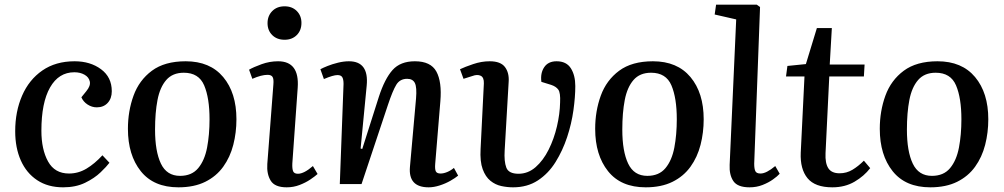

<svg xmlns="http://www.w3.org/2000/svg" viewBox="-20 -787 4292 821"><path d="M299 -525Q366 -525 412 -491Q458 -457 458 -397Q458 -366 440.5 -347Q423 -328 394 -328Q373 -328 354.5 -340Q336 -352 328 -371L349 -397Q368 -420 364 -438.5Q360 -457 341.5 -467.5Q323 -478 298 -478Q231 -478 194 -413Q157 -348 157 -228Q157 -148 185.5 -96.5Q214 -45 275 -45Q315 -45 350 -66Q385 -87 418 -123L448 -91Q436 -75 410 -50Q384 -25 344 -5.5Q304 14 250 14Q185 14 139 -16.5Q93 -47 69 -101Q45 -155 45 -226Q45 -310 74.5 -378Q104 -446 161 -485.5Q218 -525 299 -525Z M743 14Q637 14 582 -55Q527 -124 527 -236Q527 -312 551 -378Q575 -444 629.5 -484.5Q684 -525 774 -525Q878 -525 934.5 -457.5Q991 -390 991 -277Q991 -220 977.5 -167.5Q964 -115 934.5 -74Q905 -33 857.5 -9.5Q810 14 743 14ZM750 -35Q800 -35 827.5 -68Q855 -101 865.5 -156Q876 -211 876 -277Q876 -368 853 -422Q830 -476 766 -476Q718 -476 691 -445Q664 -414 653.5 -359.5Q643 -305 643 -233Q643 -140 668 -87.5Q693 -35 750 -35Z M1124 -688Q1124 -719 1144 -739.5Q1164 -760 1197 -760Q1229 -760 1249 -740Q1269 -720 1269 -689Q1269 -657 1249 -637Q1229 -617 1197 -617Q1164 -617 1144 -637Q1124 -657 1124 -688ZM1149 -426Q1151 -449 1145.5 -458Q1140 -467 1124 -467Q1098 -467 1059 -450L1045 -489Q1064 -500 1098.5 -512.5Q1133 -525 1169 -525Q1261 -525 1253 -412L1230 -88Q1229 -65 1233.5 -54.5Q1238 -44 1254 -44Q1280 -44 1318 -77L1338 -43Q1327 -33 1307 -19.5Q1287 -6 1261 4Q1235 14 1206 14Q1155 14 1137.5 -14.5Q1120 -43 1123 -86Z M1939 -36Q1927 -26 1906 -14Q1885 -2 1860 6Q1835 14 1813 14Q1725 14 1733 -74L1759 -366Q1763 -414 1754 -432Q1745 -450 1721 -450Q1690 -450 1674.5 -424.5Q1659 -399 1639 -339L1526 0H1433L1449 -428Q1449 -448 1443.5 -457Q1438 -466 1423 -466Q1405 -466 1365 -449L1350 -491Q1361 -497 1381 -505Q1401 -513 1425.5 -519Q1450 -525 1472 -525Q1558 -525 1548 -421L1522 -152L1529 -150L1600 -373Q1625 -450 1658.5 -487.5Q1692 -525 1754 -525Q1822 -525 1846 -481Q1870 -437 1863 -354L1841 -87Q1839 -64 1843.5 -54.5Q1848 -45 1864 -45Q1877 -45 1892.5 -51.5Q1908 -58 1921 -69Z M2360 -525Q2402 -525 2421 -495Q2440 -465 2440 -419Q2440 -373 2432 -315.5Q2424 -258 2405 -200.5Q2386 -143 2355.5 -94Q2325 -45 2280 -15.5Q2235 14 2174 14Q2149 14 2123.5 8.5Q2098 3 2077 -14Q2056 -31 2044 -63.5Q2032 -96 2035 -150L2049 -430Q2050 -456 2035.5 -463Q2021 -470 2000 -462L1962 -450L1947 -491Q1968 -501 2003.5 -513Q2039 -525 2074 -525Q2121 -525 2139.5 -500Q2158 -475 2155 -436L2138 -144Q2135 -97 2145 -70.5Q2155 -44 2197 -44Q2238 -44 2270.5 -72.5Q2303 -101 2326 -147Q2349 -193 2361.5 -246.5Q2374 -300 2375 -349Q2377 -390 2367.5 -403.5Q2358 -417 2337 -424L2295 -437Q2290 -474 2307 -499.5Q2324 -525 2360 -525Z M2741 14Q2635 14 2580 -55Q2525 -124 2525 -236Q2525 -312 2549 -378Q2573 -444 2627.5 -484.5Q2682 -525 2772 -525Q2876 -525 2932.5 -457.5Q2989 -390 2989 -277Q2989 -220 2975.5 -167.5Q2962 -115 2932.5 -74Q2903 -33 2855.5 -9.5Q2808 14 2741 14ZM2748 -35Q2798 -35 2825.5 -68Q2853 -101 2863.5 -156Q2874 -211 2874 -277Q2874 -368 2851 -422Q2828 -476 2764 -476Q2716 -476 2689 -445Q2662 -414 2651.5 -359.5Q2641 -305 2641 -233Q2641 -140 2666 -87.5Q2691 -35 2748 -35Z M3128 -704 3036 -725 3042 -767H3216L3230 -757L3205 -87Q3205 -65 3210 -55Q3215 -45 3232 -45Q3257 -45 3295 -77L3314 -44Q3304 -33 3285 -19.5Q3266 -6 3240.5 4Q3215 14 3185 14Q3134 14 3116 -12.5Q3098 -39 3100 -82Z M3347 -505 3426 -513 3473 -667H3537L3528 -511H3677L3674 -460H3526L3510 -132Q3508 -89 3522 -67.5Q3536 -46 3570 -46Q3600 -46 3625 -61Q3650 -76 3674 -100L3701 -68Q3675 -34 3634 -10Q3593 14 3539 14Q3465 14 3433 -25Q3401 -64 3404 -134L3420 -460H3341Z M3958 14Q3852 14 3797 -55Q3742 -124 3742 -236Q3742 -312 3766 -378Q3790 -444 3844.5 -484.5Q3899 -525 3989 -525Q4093 -525 4149.5 -457.5Q4206 -390 4206 -277Q4206 -220 4192.5 -167.5Q4179 -115 4149.5 -74Q4120 -33 4072.5 -9.5Q4025 14 3958 14ZM3965 -35Q4015 -35 4042.5 -68Q4070 -101 4080.5 -156Q4091 -211 4091 -277Q4091 -368 4068 -422Q4045 -476 3981 -476Q3933 -476 3906 -445Q3879 -414 3868.5 -359.5Q3858 -305 3858 -233Q3858 -140 3883 -87.5Q3908 -35 3965 -35Z"/></svg>

Font: Literata 36pt Medium
Style: Italic
Weight: 500
Italic angle: -2°
Designer: Latin by Veronika Burian and Jose Scaglione. Greek by Irene Vlachou. Cyrillic by Vera Evstafieva
Foundry: TypeTogether
Version: Version 3.002